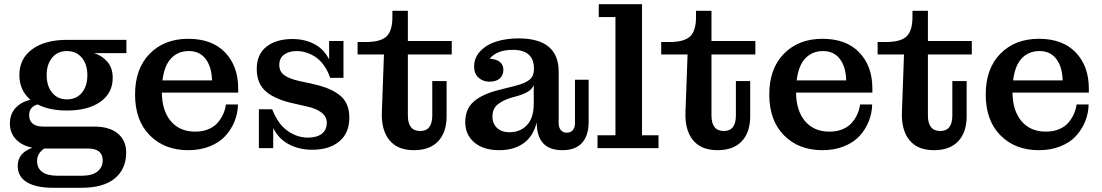

<svg xmlns="http://www.w3.org/2000/svg" viewBox="-20 -702 5221 910"><path d="M231 188Q151.9 188 107.9 161.9Q64 135.7 64 84Q64 22.9 133.8 -2Q84.5 -11.2 55.7 -41.7Q26.9 -72.3 26.9 -116.2Q26.9 -160.6 53.2 -189.7Q79.6 -218.8 124 -229Q71.8 -274.4 71.8 -346.2Q71.8 -424.3 132.8 -468.8Q193.8 -513.2 298.8 -513.2H579.1V-450.2H425.8Q463.4 -439 488.8 -409.4Q514.2 -379.9 514.2 -333Q514.2 -261.2 456.1 -219.7Q397.9 -178.2 296.9 -178.2Q214.4 -178.2 158.2 -207Q118.2 -195.8 118.2 -155.8Q118.2 -129.9 135 -116Q151.9 -102.1 183.1 -102.1H425.8Q499 -102.1 538.6 -69.1Q578.1 -36.1 578.1 21Q578.1 98.1 524.7 143.1Q471.2 188 366.2 188ZM296.9 -231Q341.8 -231 367.9 -262.2Q394 -293.5 394 -346.2Q394 -397.5 367.7 -428.7Q341.3 -460 296.9 -460Q253.4 -460 227.3 -428.7Q201.2 -397.5 201.2 -346.2Q201.2 -293.9 227.3 -262.5Q253.4 -231 296.9 -231ZM253.9 130.9H367.2Q417 130.9 441.9 110.8Q466.8 90.8 466.8 58.1Q466.8 2 396 2H189Q155.8 25.9 155.8 60.1Q155.8 130.9 253.9 130.9Z M872.1 9.8Q759.3 9.8 689.7 -60.8Q620.1 -131.3 620.1 -253.9Q620.1 -377 689.7 -447.5Q759.3 -518.1 872.1 -518.1Q984.9 -518.1 1046.9 -453.4Q1108.9 -388.7 1108.9 -282.2V-263.2H747.1Q748 -176.8 790 -127.4Q832 -78.1 905.8 -78.1Q939.5 -78.1 966.6 -89.1Q993.7 -100.1 1010.5 -119.1Q1027.3 -138.2 1037.4 -160.2Q1047.4 -182.1 1050.8 -207H1107.9Q1106.9 -164.6 1091.6 -126.5Q1076.2 -88.4 1048.1 -57.6Q1020 -26.9 974.4 -8.5Q928.7 9.8 872.1 9.8ZM984.9 -320.8Q983.4 -384.3 955.1 -422.1Q926.8 -460 875 -460Q824.2 -460 791.5 -426Q758.8 -392.1 750 -320.8Z M1207 0V-184.1H1270Q1297.9 -113.3 1343.3 -81.5Q1388.7 -49.8 1439 -49.8Q1481.9 -49.8 1505.4 -68.1Q1528.8 -86.4 1528.8 -120.1Q1528.8 -177.2 1431.2 -198.2L1375 -210.9Q1285.6 -230 1241.2 -267.8Q1196.8 -305.7 1196.8 -375Q1196.8 -444.8 1243.2 -481Q1289.6 -517.1 1365.7 -517.1Q1423.8 -517.1 1469.7 -493.2Q1515.6 -469.2 1540 -419.9V-507.8H1607.9V-333H1544.9Q1532.7 -368.7 1513.4 -394.5Q1494.1 -420.4 1471.9 -434.1Q1449.7 -447.8 1428.7 -453.9Q1407.7 -460 1386.7 -460Q1349.1 -460 1326.4 -443.1Q1303.7 -426.3 1303.7 -394Q1303.7 -362.3 1328.1 -345.2Q1352.5 -328.1 1398.9 -317.9L1454.1 -306.2Q1498 -296.4 1529.1 -284.7Q1560.1 -272.9 1585.4 -254.4Q1610.8 -235.8 1623.3 -208.7Q1635.7 -181.6 1635.7 -145Q1635.7 -71.3 1588.1 -31.7Q1540.5 7.8 1460 7.8Q1397.5 7.8 1348.9 -18.1Q1300.3 -43.9 1274.9 -95.2V0Z M1941.9 9.8Q1863.3 9.8 1824.5 -39.1Q1785.6 -87.9 1790 -175.8L1799.8 -443.8H1674.8V-502.9H1713.9Q1784.7 -502.9 1812.3 -529.8Q1839.8 -556.6 1839.8 -621.1V-650.9H1913.1V-507.8H2121.1V-443.8H1913.1V-154.8Q1913.1 -81.1 1971.7 -81.1Q2028.8 -81.1 2028.8 -154.8V-317.9H2096.7V-150.9Q2096.7 -75.2 2056.9 -32.7Q2017.1 9.8 1941.9 9.8Z M2345.7 9.8Q2272 9.8 2228.5 -26.6Q2185.1 -63 2185.1 -123Q2185.1 -185.1 2224.6 -220Q2264.2 -254.9 2337.9 -273.9L2420.9 -294.9Q2467.8 -306.6 2489.3 -323.7Q2510.7 -340.8 2510.7 -376V-377Q2510.7 -465.8 2410.2 -465.8Q2335.4 -465.8 2300.8 -423.8Q2365.7 -418.9 2365.7 -371.1Q2365.7 -344.7 2348.4 -329.8Q2331.1 -314.9 2299.8 -314.9Q2269 -314.9 2248 -334Q2227.1 -353 2227.1 -386.2Q2227.1 -429.2 2257.3 -460.4Q2287.6 -491.7 2334.5 -505.9Q2381.3 -520 2438 -520Q2627.9 -520 2627.9 -361.8V-118.2Q2627.9 -97.7 2638.2 -85.4Q2648.4 -73.2 2666 -73.2Q2685.1 -73.2 2695.1 -85.4Q2705.1 -97.7 2705.1 -118.2V-324.2H2770V-124Q2770 -60.5 2739 -25.4Q2708 9.8 2645 9.8Q2523.9 9.8 2523.9 -122.1Q2507.3 -55.7 2461.4 -22.9Q2415.5 9.8 2345.7 9.8ZM2314 -149.9Q2314 -115.2 2336.2 -95.2Q2358.4 -75.2 2395 -75.2Q2445.3 -75.2 2477.5 -108.9Q2509.8 -142.6 2509.8 -212.9V-298.8Q2502.4 -281.2 2485.6 -269.8Q2468.8 -258.3 2436 -248L2398.9 -237.8Q2355.5 -223.1 2334.7 -203.4Q2314 -183.6 2314 -149.9Z M2812 0V-61H2897V-621.1H2817.9V-682.1H3022.9V-61H3101.1V0Z M3380.9 9.8Q3302.2 9.8 3263.4 -39.1Q3224.6 -87.9 3229 -175.8L3238.8 -443.8H3113.8V-502.9H3152.8Q3223.6 -502.9 3251.2 -529.8Q3278.8 -556.6 3278.8 -621.1V-650.9H3352.1V-507.8H3560.1V-443.8H3352.1V-154.8Q3352.1 -81.1 3410.6 -81.1Q3467.8 -81.1 3467.8 -154.8V-317.9H3535.6V-150.9Q3535.6 -75.2 3495.8 -32.7Q3456.1 9.8 3380.9 9.8Z M3877.9 9.8Q3765.1 9.8 3695.6 -60.8Q3626 -131.3 3626 -253.9Q3626 -377 3695.6 -447.5Q3765.1 -518.1 3877.9 -518.1Q3990.7 -518.1 4052.7 -453.4Q4114.7 -388.7 4114.7 -282.2V-263.2H3752.9Q3753.9 -176.8 3795.9 -127.4Q3837.9 -78.1 3911.6 -78.1Q3945.3 -78.1 3972.4 -89.1Q3999.5 -100.1 4016.4 -119.1Q4033.2 -138.2 4043.2 -160.2Q4053.2 -182.1 4056.6 -207H4113.8Q4112.8 -164.6 4097.4 -126.5Q4082 -88.4 4054 -57.6Q4025.9 -26.9 3980.2 -8.5Q3934.6 9.8 3877.9 9.8ZM3990.7 -320.8Q3989.3 -384.3 3960.9 -422.1Q3932.6 -460 3880.9 -460Q3830.1 -460 3797.4 -426Q3764.6 -392.1 3755.9 -320.8Z M4406.7 9.8Q4328.1 9.8 4289.3 -39.1Q4250.5 -87.9 4254.9 -175.8L4264.6 -443.8H4139.6V-502.9H4178.7Q4249.5 -502.9 4277.1 -529.8Q4304.7 -556.6 4304.7 -621.1V-650.9H4377.9V-507.8H4585.9V-443.8H4377.9V-154.8Q4377.9 -81.1 4436.5 -81.1Q4493.7 -81.1 4493.7 -154.8V-317.9H4561.5V-150.9Q4561.5 -75.2 4521.7 -32.7Q4481.9 9.8 4406.7 9.8Z M4903.8 9.8Q4791 9.8 4721.4 -60.8Q4651.9 -131.3 4651.9 -253.9Q4651.9 -377 4721.4 -447.5Q4791 -518.1 4903.8 -518.1Q5016.6 -518.1 5078.6 -453.4Q5140.6 -388.7 5140.6 -282.2V-263.2H4778.8Q4779.8 -176.8 4821.8 -127.4Q4863.8 -78.1 4937.5 -78.1Q4971.2 -78.1 4998.3 -89.1Q5025.4 -100.1 5042.2 -119.1Q5059.1 -138.2 5069.1 -160.2Q5079.1 -182.1 5082.5 -207H5139.6Q5138.7 -164.6 5123.3 -126.5Q5107.9 -88.4 5079.8 -57.6Q5051.8 -26.9 5006.1 -8.5Q4960.4 9.8 4903.8 9.8ZM5016.6 -320.8Q5015.1 -384.3 4986.8 -422.1Q4958.5 -460 4906.7 -460Q4856 -460 4823.2 -426Q4790.5 -392.1 4781.7 -320.8Z"/></svg>

Font: Montagu Slab 144pt Medium
Style: Regular
Weight: 500
Designer: Florian Karsten
Foundry: Florian Karsten
Version: Version 1.000